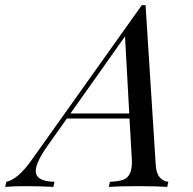

<svg xmlns="http://www.w3.org/2000/svg" viewBox="-107 -733 756 753"><path d="M383.3 -590.3 169.4 -288.1H399.9ZM319.8 0 324.2 -20Q358.4 -21.5 377 -28.3Q412.6 -42 410.2 -104L400.9 -268.1H155.3L80.1 -162.1Q33.2 -95.7 33.2 -62.5Q33.2 -21.5 106.9 -20L102.1 0Q46.4 -2.9 -4.6 -2.9Q-55.7 -2.9 -86.9 0L-82 -20Q-36.1 -29.8 18.1 -106.9L449.2 -712.9H463.9L503.9 -84Q506.3 -51.3 520.8 -36.1Q535.2 -21 553.2 -20L548.8 0Q508.8 -2.9 434.1 -2.9Q359.4 -2.9 319.8 0Z"/></svg>

Font: PlayfairDisplay-Italic
Style: Italic
Weight: 400
Italic angle: -14°
Designer: Claus Eggers Sørensen
Foundry: Claus Eggers Sørensen
Version: Version 1.002;PS 001.002;hotconv 1.0.70;makeotf.lib2.5.58329